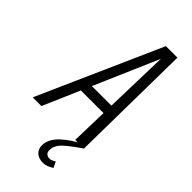

<svg xmlns="http://www.w3.org/2000/svg" viewBox="-323 -782 1060 1060"><g transform="rotate(45 206.5 -252.0)"><path d="M-35 0 285 -720H345L33 0ZM297 0 317 -720H375L365 0ZM110 -275H344L331 -215H97ZM260 216Q227 216 207.5 198.5Q188 181 188 151Q188 103 235 58.5Q282 14 352 -18L365 0Q311 36 273.5 69Q236 102 236 140Q236 158 246 166Q256 174 269 174Q285 174 305 160L322 194Q307 204 292 210Q277 216 260 216Z"/></g></svg>

Font: Instrument Sans Condensed
Style: Italic
Weight: 400
Width: 3
Italic angle: -13°
Designer: Rodrigo Fuenzalida
Foundry: fragTYPE
Version: Version 1.000;gftools[0.9.28]